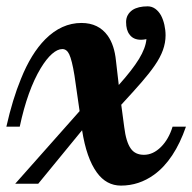

<svg xmlns="http://www.w3.org/2000/svg" viewBox="-20 -577 604 603"><path d="M284.2 -35.2Q251.5 -80.1 237.8 -168L100.1 0H27.8L230 -228L213.9 -339.8Q206.1 -388.2 197.3 -406.7Q189.5 -422.9 175.8 -422.9Q160.6 -422.9 143.3 -407.7Q126 -392.6 107.9 -362.8Q66.4 -293.9 42 -179.2H0Q19.5 -265.6 45.9 -329.6Q77.6 -408.7 122.1 -453.6Q173.3 -504.9 235.8 -504.9Q289.6 -504.9 318.4 -464.8Q339.4 -435.1 344.2 -386.2L353 -310.1Q395.5 -357.4 416.5 -391.8Q437.5 -426.3 439.9 -454.1Q430.2 -452.1 422.9 -452.1Q398.4 -452.1 386.7 -468.8Q376 -482.4 376 -507.8Q376 -531.7 396.5 -545.9Q414.1 -557.1 443.8 -557.1Q457 -557.1 467.8 -549.3Q478.5 -541.5 485.8 -528.3Q492.7 -515.1 496.3 -498.8Q500 -482.4 500 -465.8Q500 -442.9 491.7 -419.7Q483.4 -396.5 465.8 -371.1Q449.7 -347.7 425.5 -319.8Q401.4 -292 360.8 -248L370.1 -178.2Q376 -130.4 391.1 -109.9Q404.8 -90.8 432.1 -90.8Q460.9 -90.8 485.8 -115.7Q509.8 -139.6 522 -179.2H564Q527.8 -74.7 463.9 -28.3Q416.5 5.9 359.9 5.9Q314 5.9 284.2 -35.2Z"/></svg>

Font: Pattaya
Style: Regular
Weight: 400
Designer: Pablo Impallari / Thai characters Designed by Thanarat Vachiruckul and Suppakit Chalermlarp
Foundry: Pablo Impallari
Version: Version 2.000